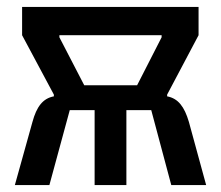

<svg xmlns="http://www.w3.org/2000/svg" viewBox="-20 -536 640 556"><path d="M23 0H123L182 -217H254V0H346V-217H418L476 0H577L527 -183C514 -227 496 -251 464 -257V-262L555 -434V-516H44V-434L136 -262V-257C104 -251 86 -227 74 -183ZM224 -289 152 -428V-434H448V-428L377 -289Z"/></svg>

Font: IBM Plex Mono Medm
Style: Regular
Weight: 500
Monospace: yes
Designer: Mike Abbink, Paul van der Laan, Pieter van Rosmalen
Foundry: Bold Monday
Version: Version 2.004